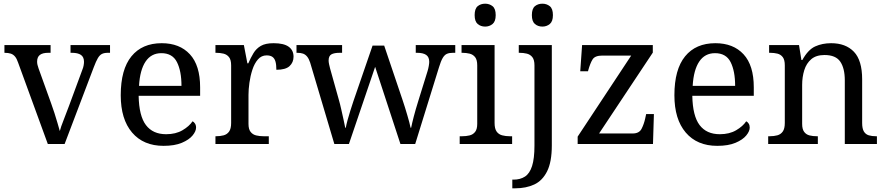

<svg xmlns="http://www.w3.org/2000/svg" viewBox="-20 -780 4798 1040"><path d="M78 -441Q71 -462 61.5 -473.5Q52 -485 38.5 -489.5Q25 -494 4 -494V-536H254V-494H241Q211 -494 196 -482.5Q181 -471 181 -446Q181 -438 183 -429Q185 -420 189 -409L257 -220Q266 -196 275 -167.5Q284 -139 291.5 -113.5Q299 -88 304 -70Q309 -91 325 -131Q341 -171 354 -207L426 -402Q431 -414 433 -425.5Q435 -437 435 -445Q435 -471 418.5 -482.5Q402 -494 369 -494H362V-536H576V-494H564Q545 -494 532.5 -488Q520 -482 510 -465Q500 -448 488 -416L330 0H239Z M866 10Q757 10 695.5 -62Q634 -134 634 -264Q634 -404 692 -475Q750 -546 856 -546Q953 -546 1008.5 -486Q1064 -426 1064 -307V-261H731Q733 -152 770.5 -102.5Q808 -53 880 -53Q932 -53 968.5 -74.5Q1005 -96 1023 -123Q1030 -120 1036 -111Q1042 -102 1042 -89Q1042 -69 1023 -46Q1004 -23 965 -6.5Q926 10 866 10ZM963 -315Q963 -395 938.5 -443.5Q914 -492 854 -492Q799 -492 768.5 -446.5Q738 -401 733 -315Z M1147 0V-42H1150Q1173 -42 1191.5 -47Q1210 -52 1221 -67.5Q1232 -83 1232 -114V-426Q1232 -456 1220.5 -470.5Q1209 -485 1190.5 -489.5Q1172 -494 1150 -494H1147V-536H1301L1320 -437H1325Q1338 -467 1353 -492Q1368 -517 1393 -531.5Q1418 -546 1462 -546Q1517 -546 1543.5 -527Q1570 -508 1570 -473Q1570 -442 1548.5 -422Q1527 -402 1477 -402Q1477 -430 1472 -447Q1467 -464 1455.5 -472Q1444 -480 1424 -480Q1396 -480 1377 -458Q1358 -436 1347 -402Q1336 -368 1331 -331.5Q1326 -295 1326 -266V-109Q1326 -80 1337.5 -65.5Q1349 -51 1367.5 -46.5Q1386 -42 1408 -42H1436V0Z M1660 -441Q1653 -462 1643.5 -473.5Q1634 -485 1621.5 -489.5Q1609 -494 1589 -494H1586V-536H1833V-494H1820Q1790 -494 1775 -485.5Q1760 -477 1760 -452Q1760 -444 1762.5 -432Q1765 -420 1768 -409L1815 -241Q1822 -217 1828.5 -187.5Q1835 -158 1841 -131.5Q1847 -105 1850 -88H1853Q1856 -105 1862.5 -129Q1869 -153 1877.5 -180Q1886 -207 1894 -231L1998 -533H2061L2161 -237Q2167 -219 2173.5 -198.5Q2180 -178 2186 -157Q2192 -136 2197 -118Q2202 -100 2204 -88H2207Q2212 -113 2221.5 -149.5Q2231 -186 2246 -234L2296 -395Q2300 -408 2302.5 -422.5Q2305 -437 2305 -445Q2305 -471 2288.5 -482.5Q2272 -494 2239 -494H2232V-536H2446V-494H2433Q2414 -494 2401 -488.5Q2388 -483 2378 -466Q2368 -449 2358 -416L2229 0H2149L2012 -418L1870 0H1791Z M2470 0V-42H2483Q2505 -42 2523.5 -46.5Q2542 -51 2553.5 -65.5Q2565 -80 2565 -109V-426Q2565 -456 2553.5 -470.5Q2542 -485 2523.5 -489.5Q2505 -494 2483 -494H2480V-536H2659V-114Q2659 -83 2670 -67.5Q2681 -52 2700 -47Q2719 -42 2741 -42H2754V0ZM2608 -636Q2584 -636 2567.5 -650Q2551 -664 2551 -698Q2551 -733 2567.5 -746.5Q2584 -760 2608 -760Q2631 -760 2648 -746.5Q2665 -733 2665 -698Q2665 -664 2648 -650Q2631 -636 2608 -636Z M2755 240V193H2762Q2798 193 2823.5 176.5Q2849 160 2862 119.5Q2875 79 2875 9V-426Q2875 -456 2863.5 -470.5Q2852 -485 2833.5 -489.5Q2815 -494 2793 -494H2790V-536H2969V8Q2969 97 2943.5 148Q2918 199 2873.5 219.5Q2829 240 2771 240ZM2918 -636Q2894 -636 2877.5 -650Q2861 -664 2861 -698Q2861 -733 2877.5 -746.5Q2894 -760 2918 -760Q2941 -760 2958 -746.5Q2975 -733 2975 -698Q2975 -664 2958 -650Q2941 -636 2918 -636Z M3109 0V-40L3399 -479H3243Q3203 -479 3190 -458.5Q3177 -438 3166 -398L3165 -394H3123L3133 -536H3516V-495L3225 -57H3407Q3442 -57 3455 -82Q3468 -107 3475 -139L3480 -162H3522L3517 0Z M3865 10Q3756 10 3694.5 -62Q3633 -134 3633 -264Q3633 -404 3691 -475Q3749 -546 3855 -546Q3952 -546 4007.5 -486Q4063 -426 4063 -307V-261H3730Q3732 -152 3769.5 -102.5Q3807 -53 3879 -53Q3931 -53 3967.5 -74.5Q4004 -96 4022 -123Q4029 -120 4035 -111Q4041 -102 4041 -89Q4041 -69 4022 -46Q4003 -23 3964 -6.5Q3925 10 3865 10ZM3962 -315Q3962 -395 3937.5 -443.5Q3913 -492 3853 -492Q3798 -492 3767.5 -446.5Q3737 -401 3732 -315Z M4141 0V-42H4149Q4172 -42 4190.5 -47Q4209 -52 4220 -67.5Q4231 -83 4231 -114V-426Q4231 -456 4220 -470.5Q4209 -485 4191 -489.5Q4173 -494 4151 -494H4146V-536H4308L4321 -455H4326Q4357 -511 4395.5 -528.5Q4434 -546 4482 -546Q4561 -546 4605.5 -499.5Q4650 -453 4650 -350V-114Q4650 -83 4659.5 -67.5Q4669 -52 4686 -47Q4703 -42 4725 -42H4730V0H4556V-345Q4556 -410 4531.5 -446Q4507 -482 4446 -482Q4401 -482 4374.5 -459.5Q4348 -437 4336.5 -400Q4325 -363 4325 -320V-109Q4325 -80 4336 -65.5Q4347 -51 4365 -46.5Q4383 -42 4405 -42H4410V0Z"/></svg>

Font: Noto Serif Lao
Style: Regular
Weight: 400
Designer: Monotype Design Team
Foundry: Monotype Imaging Inc.
Version: Version 2.003